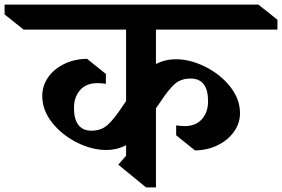

<svg xmlns="http://www.w3.org/2000/svg" viewBox="-93 -806 1228 836"><path d="M586 -527Q625 -548 674 -548Q735 -548 800.5 -515.5Q866 -483 909 -429Q952 -375 952 -313Q952 -270 926.5 -233.5Q901 -197 856.5 -174.5Q812 -152 756 -151L674 -217V-260Q694 -257 711 -257Q760 -257 786.5 -287.5Q813 -318 813 -365Q813 -464 737 -464Q694 -464 667 -439.5Q640 -415 608 -366Q601 -357 589 -339L586 -334V10H543L422 -89L456 -128V-174Q417 -153 369 -153Q307 -153 242 -185.5Q177 -218 134 -272Q91 -326 91 -388Q91 -432 116 -468.5Q141 -505 185.5 -527Q230 -549 286 -550L368 -484V-441Q349 -444 331 -444Q282 -444 255.5 -413.5Q229 -383 229 -336Q229 -288 248 -262.5Q267 -237 305 -237Q348 -237 376 -262.5Q404 -288 437 -338L454 -363L456 -366V-677H10L-73 -743V-786H1032L1115 -720V-677H586Z"/></svg>

Font: InknutAntiqua
Style: Medium
Weight: 500
Designer: Claus Eggers Srensen
Foundry: Claus Eggers Srensen
Version: Version 1.000; ttfautohint (v1.2) -l 7 -r 28 -G 50 -x 13 -D 